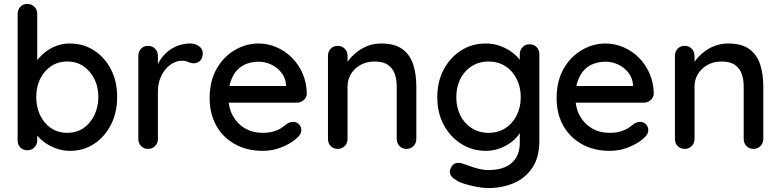

<svg xmlns="http://www.w3.org/2000/svg" viewBox="-20 -760 3985 980"><path d="M335 -538Q405 -538 459.5 -503Q514 -468 546 -406.5Q578 -345 578 -265Q578 -185 546 -123Q514 -61 460 -25.5Q406 10 338 10Q300 10 266 -2.5Q232 -15 206 -34.5Q180 -54 163.5 -76Q147 -98 143 -117L170 -130V-43Q170 -22 155.5 -7.5Q141 7 120 7Q98 7 84 -7Q70 -21 70 -43V-689Q70 -711 84 -725.5Q98 -740 120 -740Q141 -740 155.5 -725.5Q170 -711 170 -689V-408L154 -417Q157 -436 173 -456.5Q189 -477 213.5 -496Q238 -515 269.5 -526.5Q301 -538 335 -538ZM324 -446Q276 -446 240.5 -422Q205 -398 185 -357.5Q165 -317 165 -265Q165 -213 185 -171.5Q205 -130 240.5 -106Q276 -82 324 -82Q371 -82 406 -106Q441 -130 461.5 -172Q482 -214 482 -265Q482 -317 461.5 -357.5Q441 -398 406 -422Q371 -446 324 -446Z M736 0Q714 0 700 -14.5Q686 -29 686 -51V-475Q686 -497 700 -511.5Q714 -526 736 -526Q757 -526 771.5 -511.5Q786 -497 786 -475V-363L776 -406Q784 -434 800.5 -458Q817 -482 840 -500Q863 -518 891.5 -528Q920 -538 951 -538Q977 -538 996 -524Q1015 -510 1015 -489Q1015 -462 1001 -449.5Q987 -437 970 -437Q955 -437 941 -443.5Q927 -450 908 -450Q887 -450 865 -439Q843 -428 825 -406.5Q807 -385 796.5 -356Q786 -327 786 -291V-51Q786 -29 771.5 -14.5Q757 0 736 0Z M1322 10Q1240 10 1178.5 -24.5Q1117 -59 1083.5 -119.5Q1050 -180 1050 -258Q1050 -346 1085.5 -408.5Q1121 -471 1178.5 -504.5Q1236 -538 1300 -538Q1348 -538 1392.5 -518.5Q1437 -499 1471 -464.5Q1505 -430 1525 -383.5Q1545 -337 1546 -282Q1545 -262 1530 -249Q1515 -236 1495 -236H1107L1083 -321H1459L1440 -303V-328Q1437 -363 1416 -389.5Q1395 -416 1364.5 -430.5Q1334 -445 1300 -445Q1270 -445 1242 -435.5Q1214 -426 1193 -405Q1172 -384 1159 -349.5Q1146 -315 1146 -264Q1146 -209 1169 -168Q1192 -127 1231 -104.5Q1270 -82 1318 -82Q1354 -82 1378 -89.5Q1402 -97 1418 -108Q1434 -119 1446 -129Q1462 -138 1476 -138Q1494 -138 1506 -125.5Q1518 -113 1518 -96Q1518 -74 1496 -56Q1469 -30 1421.5 -10Q1374 10 1322 10Z M1925 -538Q1996 -538 2035 -508.5Q2074 -479 2089.5 -429.5Q2105 -380 2105 -319V-51Q2105 -29 2090.5 -14.5Q2076 0 2055 0Q2033 0 2019 -14.5Q2005 -29 2005 -51V-318Q2005 -354 1995 -382.5Q1985 -411 1960.5 -428.5Q1936 -446 1892 -446Q1851 -446 1820 -428.5Q1789 -411 1771.5 -382.5Q1754 -354 1754 -318V-51Q1754 -29 1739.5 -14.5Q1725 0 1704 0Q1682 0 1668 -14.5Q1654 -29 1654 -51V-475Q1654 -497 1668 -511.5Q1682 -526 1704 -526Q1725 -526 1739.5 -511.5Q1754 -497 1754 -475V-419L1736 -409Q1743 -431 1760.5 -453.5Q1778 -476 1803 -495.5Q1828 -515 1859 -526.5Q1890 -538 1925 -538Z M2458 -538Q2501 -538 2537 -524Q2573 -510 2599.5 -488.5Q2626 -467 2641 -444Q2656 -421 2656 -404L2633 -403V-483Q2633 -504 2647 -519Q2661 -534 2683 -534Q2705 -534 2719 -519.5Q2733 -505 2733 -483V-42Q2733 43 2697 96.5Q2661 150 2601.5 175Q2542 200 2471 200Q2446 200 2412 193.5Q2378 187 2349.5 178Q2321 169 2310 160Q2287 148 2279.5 132Q2272 116 2280 100Q2289 78 2306 73Q2323 68 2345 76Q2355 79 2376 87Q2397 95 2423 101.5Q2449 108 2472 108Q2552 108 2592.5 71Q2633 34 2633 -30V-120L2645 -113Q2642 -92 2626 -70.5Q2610 -49 2585 -31Q2560 -13 2528 -1.5Q2496 10 2461 10Q2391 10 2334.5 -25.5Q2278 -61 2245 -122.5Q2212 -184 2212 -264Q2212 -344 2245 -405.5Q2278 -467 2333.5 -502.5Q2389 -538 2458 -538ZM2473 -446Q2425 -446 2387.5 -422Q2350 -398 2329.5 -357Q2309 -316 2309 -264Q2309 -212 2329.5 -171Q2350 -130 2387.5 -106Q2425 -82 2473 -82Q2522 -82 2559 -105.5Q2596 -129 2617 -170.5Q2638 -212 2638 -264Q2638 -316 2617 -357.5Q2596 -399 2559 -422.5Q2522 -446 2473 -446Z M3093 10Q3011 10 2949.5 -24.5Q2888 -59 2854.5 -119.5Q2821 -180 2821 -258Q2821 -346 2856.5 -408.5Q2892 -471 2949.5 -504.5Q3007 -538 3071 -538Q3119 -538 3163.5 -518.5Q3208 -499 3242 -464.5Q3276 -430 3296 -383.5Q3316 -337 3317 -282Q3316 -262 3301 -249Q3286 -236 3266 -236H2878L2854 -321H3230L3211 -303V-328Q3208 -363 3187 -389.5Q3166 -416 3135.5 -430.5Q3105 -445 3071 -445Q3041 -445 3013 -435.5Q2985 -426 2964 -405Q2943 -384 2930 -349.5Q2917 -315 2917 -264Q2917 -209 2940 -168Q2963 -127 3002 -104.5Q3041 -82 3089 -82Q3125 -82 3149 -89.5Q3173 -97 3189 -108Q3205 -119 3217 -129Q3233 -138 3247 -138Q3265 -138 3277 -125.5Q3289 -113 3289 -96Q3289 -74 3267 -56Q3240 -30 3192.5 -10Q3145 10 3093 10Z M3696 -538Q3767 -538 3806 -508.5Q3845 -479 3860.5 -429.5Q3876 -380 3876 -319V-51Q3876 -29 3861.5 -14.5Q3847 0 3826 0Q3804 0 3790 -14.5Q3776 -29 3776 -51V-318Q3776 -354 3766 -382.5Q3756 -411 3731.5 -428.5Q3707 -446 3663 -446Q3622 -446 3591 -428.5Q3560 -411 3542.5 -382.5Q3525 -354 3525 -318V-51Q3525 -29 3510.5 -14.5Q3496 0 3475 0Q3453 0 3439 -14.5Q3425 -29 3425 -51V-475Q3425 -497 3439 -511.5Q3453 -526 3475 -526Q3496 -526 3510.5 -511.5Q3525 -497 3525 -475V-419L3507 -409Q3514 -431 3531.5 -453.5Q3549 -476 3574 -495.5Q3599 -515 3630 -526.5Q3661 -538 3696 -538Z"/></svg>

Font: Quicksand Light SemiBold
Style: Regular
Weight: 600
Version: Version 3.004